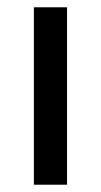

<svg xmlns="http://www.w3.org/2000/svg" viewBox="-20 -507 277 527"><path d="M73 0V-487H164V0Z"/></svg>

Font: Nunito Sans 12pt Medium
Style: Regular
Weight: 500
Designer: Vernon Adams
Foundry: Vernon Adams
Version: Version 3.101;gftools[0.9.27]